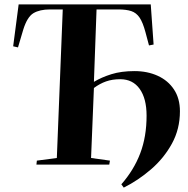

<svg xmlns="http://www.w3.org/2000/svg" viewBox="-20 -750 859 875"><path d="M148 -18 239 -30 266 -707H208Q161 -707 132.5 -690Q104 -673 86 -615L62 -534L40 -539L65 -730H667L680 -547L659 -543L643 -603Q631 -648 616 -670Q601 -692 578 -699.5Q555 -707 519 -707H420L408 -377Q443 -398 488 -412Q533 -426 593 -426Q652 -426 699 -404.5Q746 -383 773 -342Q800 -301 800 -243Q800 -162 763.5 -95.5Q727 -29 668.5 21.5Q610 72 544 105L533 90Q590 25 619 -51Q648 -127 648 -223Q648 -301 616.5 -345Q585 -389 528 -389Q492 -389 463.5 -379Q435 -369 408 -349L395 -30L481 -18L478 0H146Z"/></svg>

Font: Literata 72pt
Style: Bold Italic
Weight: 700
Italic angle: -2°
Designer: Latin by Veronika Burian and Jose Scaglione. Greek by Irene Vlachou. Cyrillic by Vera Evstafieva
Foundry: TypeTogether
Version: Version 3.002